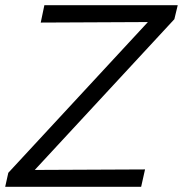

<svg xmlns="http://www.w3.org/2000/svg" viewBox="-37 -720 705 740"><path d="M-17 0 -5 -54 533 -635 120 -633 134 -700H648L635 -646L97 -65L522 -67L507 0Z"/></svg>

Font: Red Hat Text
Style: Italic
Weight: 300
Italic angle: -12°
Designer: Pentagram, MCKL
Foundry: Pentagram, MCKL
Version: Version 1.023